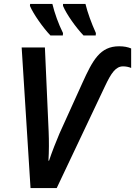

<svg xmlns="http://www.w3.org/2000/svg" viewBox="-20 -955 686 975"><path d="M404 -775H466L467 -787C444 -838 425 -890 414 -935H300V-925C318 -882 365 -816 404 -775ZM236 -775H299L300 -787C277 -833 257 -889 246 -935H133L132 -925C150 -883 198 -815 236 -775ZM135 0H268L513 -517C545 -585 568 -618 605 -618C619 -618 634 -615 646 -610V-709C629 -716 610 -720 585 -720C488 -720 451 -650 398 -533L282 -277C266 -240 243 -181 229 -139H226C229 -187 229 -239 227 -287L208 -714H90Z"/></svg>

Font: Noto Sans SemiCondensed SemiBold
Style: Italic
Weight: 600
Width: 4
Italic angle: -12°
Designer: Monotype Design Team
Foundry: Monotype Imaging Inc.
Version: Version 2.013